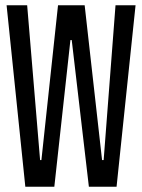

<svg xmlns="http://www.w3.org/2000/svg" viewBox="-20 -708 540 728"><path d="M76 0 5 -688H83L132 -101H137L200 -688H301L367 -101H373L418 -688H494L422 0H317L252 -556H247L186 0Z"/></svg>

Font: Saira Ultra Condensed Medium
Style: Regular
Weight: 500
Width: 1
Designer: Hector Gatti with collaboration of the Omnibus-Type team
Foundry: Omnibus-Type
Version: Version 1.001; ttfautohint (v1.8)